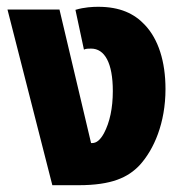

<svg xmlns="http://www.w3.org/2000/svg" viewBox="-20 -545 540 565"><path d="M134 0H211C309 0 357 -23 391 -59C433 -105 467 -183 467 -283C467 -364 446 -430 406 -472C375 -505 333 -525 269 -525C254 -525 228 -524 202 -516L227 -399C233 -402 240 -402 248 -402C288 -402 312 -360 312 -277C312 -227 303 -185 286 -153C275 -133 264 -124 251 -124H248L155 -517H2Z"/></svg>

Font: Noto Sans Thai UI Condensed Extra
Style: Regular
Weight: 800
Width: 3
Designer: Monotype Design Team
Foundry: Monotype Imaging Inc.
Version: Version 1.901